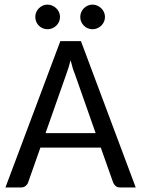

<svg xmlns="http://www.w3.org/2000/svg" viewBox="-20 -822 619 842"><path d="M3.9 0ZM575.2 0H506.3Q494.6 0 487.5 -5.9Q480.5 -11.7 476.6 -20.5L421.9 -174.8H157.2L103 -21Q100.1 -12.7 92 -6.3Q84 0 72.8 0H3.9L244.6 -641.6H335ZM179.7 -238.3H399.4L308.6 -496.6Q303.7 -508.3 298.8 -523.9Q293.9 -539.6 289.6 -557.6Q284.7 -539.1 279.8 -523.4Q274.9 -507.8 270.5 -496.1ZM243.2 -747.6Q243.2 -736.3 238.8 -726.6Q234.4 -716.8 226.8 -709.5Q219.2 -702.1 209.2 -698Q199.2 -693.8 188.5 -693.8Q177.2 -693.8 167.5 -698Q157.7 -702.1 150.4 -709.5Q143.1 -716.8 138.9 -726.6Q134.8 -736.3 134.8 -747.6Q134.8 -758.8 138.9 -768.6Q143.1 -778.3 150.4 -785.6Q157.7 -793 167.5 -797.4Q177.2 -801.8 188.5 -801.8Q199.2 -801.8 209.2 -797.4Q219.2 -793 226.8 -785.6Q234.4 -778.3 238.8 -768.6Q243.2 -758.8 243.2 -747.6ZM440.4 -747.6Q440.4 -736.3 436 -726.6Q431.6 -716.8 424.1 -709.5Q416.5 -702.1 406.5 -698Q396.5 -693.8 385.7 -693.8Q374.5 -693.8 364.7 -698Q355 -702.1 347.7 -709.5Q340.3 -716.8 336.2 -726.6Q332 -736.3 332 -747.6Q332 -758.8 336.2 -768.6Q340.3 -778.3 347.7 -785.6Q355 -793 364.7 -797.4Q374.5 -801.8 385.7 -801.8Q396.5 -801.8 406.5 -797.4Q416.5 -793 424.1 -785.6Q431.6 -778.3 436 -768.6Q440.4 -758.8 440.4 -747.6Z"/></svg>

Font: Carlito
Style: Regular
Weight: 400
Designer: Lukasz Dziedzic
Foundry: tyPoland Lukasz Dziedzic
Version: Version 1.104